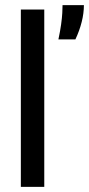

<svg xmlns="http://www.w3.org/2000/svg" viewBox="-20 -726 346 746"><path d="M61 0V-689H152V0ZM207 -573Q214 -606 217.5 -631.5Q221 -657 222 -675.5Q223 -694 223 -706H306Q306 -675 297.5 -641Q289 -607 273 -573Z"/></svg>

Font: Bricolage Grotesque 60pt
Style: Regular
Weight: 400
Version: Version 1.001;gftools[0.9.33.dev8+g029e19f]